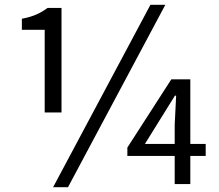

<svg xmlns="http://www.w3.org/2000/svg" viewBox="-20 -766 913 799"><path d="M166 -298H236V-733H178C148 -711 119 -697 71 -688V-642H166ZM201 13H263L668 -746H606ZM707 0H772V-117H836V-167H772V-436H693L510 -152V-117H707ZM707 -167H583L652 -278L708 -368H713L707 -247Z"/></svg>

Font: GenYoGothic2 TW R
Style: Regular
Weight: 400
Version: Version 2.100;PS 2.1;hotconv 16.6.51;makeotf.lib2.5.65220 DE